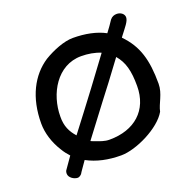

<svg xmlns="http://www.w3.org/2000/svg" viewBox="-124 -802 974 962"><g transform="rotate(-20 362.5 -321.5)"><path d="M347 -636C300 -636 238 -611 190 -582C106 -527 52 -426 52 -287C52 -236 69 -181 100 -132C110 -115 121 -101 134 -87C121 -69 109 -51 92 -27C88 -22 86 -16 86 -7C86 14 112 31 132 31C139 31 148 25 153 19C159 8 175 -13 194 -41C246 -13 306 0 375 0C455 0 591 -66 632 -139C640 -180 673 -220 673 -274C673 -400 650 -481 579 -553L583 -559C611 -596 634 -621 634 -642C634 -661 615 -674 595 -674C582 -674 569 -670 559 -657C547 -638 535 -622 518 -599C472 -624 412 -636 347 -636ZM458 -517 349 -370C313 -321 235 -220 198 -171C170 -202 153 -236 154 -287C154 -407 226 -536 355 -536C391 -536 427 -530 458 -517ZM256 -119 254 -121C337 -232 440 -366 440 -366L519 -472C555 -430 568 -381 568 -300C568 -170 480 -94 347 -94C319 -94 301 -102 256 -119Z"/></g></svg>

Font: Itim
Style: Regular
Weight: 400
Designer: CadsonDemak Team
Foundry: Pablo Impallari
Version: Version 1.002;PS 001.002;hotconv 1.0.88;makeotf.lib2.5.64775